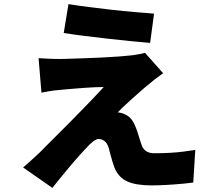

<svg xmlns="http://www.w3.org/2000/svg" viewBox="-20 -843 1040 931"><path d="M312 -823Q355 -816 409.5 -809Q464 -802 522 -795.5Q580 -789 633.5 -784.5Q687 -780 727 -777L708 -635Q668 -638 614 -643.5Q560 -649 502 -655.5Q444 -662 388.5 -669Q333 -676 289 -683ZM771 -488Q748 -472 732 -459.5Q716 -447 700 -433Q681 -418 658 -397.5Q635 -377 612.5 -357Q590 -337 573.5 -321Q557 -305 551 -298Q557 -298 568.5 -295Q580 -292 589 -287Q606 -279 618 -263.5Q630 -248 640 -221Q645 -209 649 -195Q653 -181 657.5 -167.5Q662 -154 666 -142Q672 -122 687.5 -111Q703 -100 727 -100Q769 -100 804.5 -102Q840 -104 870.5 -108Q901 -112 927 -116L917 42Q897 45 859 48.5Q821 52 781.5 54Q742 56 716 56Q640 56 597.5 37Q555 18 535 -30Q530 -45 524.5 -62Q519 -79 515 -95.5Q511 -112 508 -123Q500 -150 486 -159.5Q472 -169 459 -169Q447 -169 432 -157.5Q417 -146 399 -126Q389 -116 376.5 -102Q364 -88 348.5 -70.5Q333 -53 315.5 -32Q298 -11 277.5 14Q257 39 234 68L92 -31Q108 -45 128.5 -63Q149 -81 172 -103Q187 -118 209 -140.5Q231 -163 259 -190.5Q287 -218 317 -248.5Q347 -279 377 -309.5Q407 -340 434 -368.5Q461 -397 483 -421Q464 -421 441.5 -420Q419 -419 396 -417.5Q373 -416 350.5 -414Q328 -412 308 -410.5Q288 -409 271 -407Q244 -405 220.5 -401Q197 -397 181 -394L167 -561Q184 -560 212 -558.5Q240 -557 269 -557Q282 -557 313 -558Q344 -559 386 -560.5Q428 -562 472 -564Q516 -566 556 -569Q596 -572 622 -575Q636 -577 655.5 -580.5Q675 -584 683 -587Z"/></svg>

Font: Noto Sans SC Black
Style: Regular
Weight: 900
Designer: Ryoko NISHIZUKA  (kana, bopomofo & ideographs); Paul D. Hunt (Latin, Greek & Cyrillic); Sandoll Communications , Soo-you
Foundry: Adobe
Version: Version 2.004-H2;hotconv 1.0.118;makeotfexe 2.5.65603